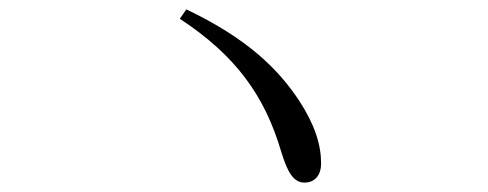

<svg xmlns="http://www.w3.org/2000/svg" viewBox="-20 -563 1040 409"><path d="M377 -543 363 -523C482 -445 544 -359 579 -240C593 -194 606 -174 629 -174C648 -174 664 -187 664 -215C664 -254 651 -297 617 -349C573 -415 509 -480 377 -543Z"/></svg>

Font: Noto Serif CJK SC Light
Style: Regular
Weight: 300
Designer: Ryoko NISHIZUKA 西塚涼子 (kana & ideographs); Frank Grießhammer (Latin, Greek & Cyrillic); Wenlong ZHANG 张文龙 (bopomofo); San
Foundry: Adobe
Version: Version 2.001;hotconv 1.1.0;makeotfexe 2.6.0